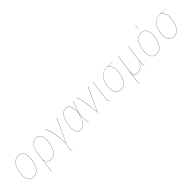

<svg xmlns="http://www.w3.org/2000/svg" viewBox="320 -2231 3936 3936"><g transform="rotate(-45 2287.5 -263.5)"><path d="M64 -180Q64 -258 88 -338Q112 -418 163.5 -472.5Q215 -527 294 -527Q364 -527 401.5 -478Q439 -429 439 -340Q439 -262 416 -182Q393 -102 342 -46.5Q291 9 211 9Q141 9 102.5 -40.5Q64 -90 64 -180ZM435 -340Q435 -428 398.5 -475.5Q362 -523 294 -523Q216 -523 165 -469Q114 -415 91 -336Q68 -257 68 -180Q68 -92 105 -43.5Q142 5 211 5Q289 5 339.5 -50Q390 -105 412.5 -184.5Q435 -264 435 -340Z M940 -349Q940 -268 916 -185Q892 -102 842.5 -46.5Q793 9 720 9Q668 9 634.5 -22.5Q601 -54 590 -110L548 190L544 192L614 -310Q628 -409 679 -468Q730 -527 807 -527Q873 -527 906.5 -481Q940 -435 940 -349ZM936 -349Q936 -434 903.5 -478.5Q871 -523 806 -523Q731 -523 681 -465Q631 -407 618 -310L591 -119Q601 -59 634.5 -27Q668 5 720 5Q792 5 840.5 -50Q889 -105 912.5 -187Q936 -269 936 -349Z M1169 -17 1402 -519 1406 -517 1171 -14Q1138 59 1138 115Q1138 148 1149 190L1145 192Q1134 148 1134 114Q1134 60 1165 -12Q1152 -227 1127.5 -342Q1103 -457 1067 -519L1071 -520Q1107 -459 1131.5 -344.5Q1156 -230 1169 -17Z M1790 -315Q1790 -286 1789 -271L1879 -517H1883L1791 -264L1789 -61Q1788 -31 1794 -19.5Q1800 -8 1814 -2L1813 2Q1797 -5 1790.5 -16Q1784 -27 1785 -60L1787 -256Q1755 -157 1724 -99.5Q1693 -42 1658 -16.5Q1623 9 1578 9Q1521 9 1491 -34.5Q1461 -78 1461 -162Q1461 -240 1483 -324.5Q1505 -409 1552 -468Q1599 -527 1670 -527Q1733 -527 1761.5 -479.5Q1790 -432 1790 -315ZM1465 -162Q1465 -79 1494 -37Q1523 5 1579 5Q1623 5 1657.5 -20.5Q1692 -46 1723 -105Q1754 -164 1786 -264V-310Q1786 -428 1758.5 -475.5Q1731 -523 1670 -523Q1600 -523 1554 -465Q1508 -407 1486.5 -323Q1465 -239 1465 -162Z M2072 -4 2309 -519 2313 -517 2074 0H2069Q2055 -219 2031.5 -338.5Q2008 -458 1974 -519L1978 -520Q2012 -459 2035.5 -339.5Q2059 -220 2072 -4Z M2393 -92Q2390 -76 2390 -62Q2390 -40 2399 -25Q2408 -10 2428 1L2427 4Q2405 -8 2395.5 -23Q2386 -38 2386 -62Q2386 -76 2389 -92L2448 -517H2452Z M2594 -180Q2594 -258 2617 -335.5Q2640 -413 2699.5 -468.5Q2759 -524 2861 -524Q2871 -524 3018 -517L3017 -514L2873 -521Q2918 -499 2943 -452Q2968 -405 2968 -336Q2968 -260 2944.5 -180.5Q2921 -101 2870 -46Q2819 9 2740 9Q2670 9 2632 -41Q2594 -91 2594 -180ZM2964 -336Q2964 -405 2938.5 -451Q2913 -497 2867 -521H2861Q2760 -521 2701.5 -466Q2643 -411 2620.5 -334Q2598 -257 2598 -180Q2598 -93 2635 -44Q2672 5 2740 5Q2818 5 2868 -49.5Q2918 -104 2941 -182.5Q2964 -261 2964 -336Z M3423 -86Q3423 -47 3430 0H3426Q3419 -47 3419 -85Q3419 -117 3423 -145Q3387 -75 3337.5 -33Q3288 9 3230 9Q3181 9 3155.5 -17.5Q3130 -44 3130 -95Q3126 -72 3119 -17L3108 58L3089 190H3085L3185 -517H3189L3136 -135Q3133 -116 3133 -98Q3133 -45 3159.5 -20Q3186 5 3230 5Q3288 5 3337.5 -37.5Q3387 -80 3423 -152L3474 -517H3478L3428 -161Q3423 -127 3423 -86Z M3627 -180Q3627 -258 3651 -338Q3675 -418 3726.5 -472.5Q3778 -527 3857 -527Q3927 -527 3964.5 -478Q4002 -429 4002 -340Q4002 -262 3979 -182Q3956 -102 3905 -46.5Q3854 9 3774 9Q3704 9 3665.5 -40.5Q3627 -90 3627 -180ZM3998 -340Q3998 -428 3961.5 -475.5Q3925 -523 3857 -523Q3779 -523 3728 -469Q3677 -415 3654 -336Q3631 -257 3631 -180Q3631 -92 3668 -43.5Q3705 5 3774 5Q3852 5 3902.5 -50Q3953 -105 3975.5 -184.5Q3998 -264 3998 -340ZM3891 -719 3870 -606H3867L3887 -719Z M4132 -180Q4132 -258 4155 -335.5Q4178 -413 4237.5 -468.5Q4297 -524 4399 -524Q4409 -524 4556 -517L4555 -514L4411 -521Q4456 -499 4481 -452Q4506 -405 4506 -336Q4506 -260 4482.5 -180.5Q4459 -101 4408 -46Q4357 9 4278 9Q4208 9 4170 -41Q4132 -91 4132 -180ZM4502 -336Q4502 -405 4476.5 -451Q4451 -497 4405 -521H4399Q4298 -521 4239.5 -466Q4181 -411 4158.5 -334Q4136 -257 4136 -180Q4136 -93 4173 -44Q4210 5 4278 5Q4356 5 4406 -49.5Q4456 -104 4479 -182.5Q4502 -261 4502 -336Z"/></g></svg>

Font: Fira Sans Condensed Four
Style: Italic
Weight: 100
Width: 3
Italic angle: -8°
Designer: bBox Type GmbH & Carrois Corporate GbR & Edenspiekermann AG
Foundry: bBox Type GmbH & Carrois Corporate GbR & Edenspiekermann AG
Version: Version 4.301